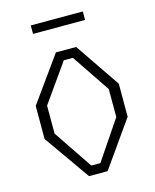

<svg xmlns="http://www.w3.org/2000/svg" viewBox="-132 -1005 885 1094"><g transform="rotate(-15 310.0 -458.0)"><path d="M255 0H364.5L555 -270V-465L374.5 -730H255L65 -465V-270ZM128 -285V-450L287 -675H340.5L492 -450V-285L336.5 -55H283ZM156.5 -865.5H463.5V-915.5H156.5Z"/></g></svg>

Font: Monaspace Krypton ExtraLight
Style: Regular
Weight: 200
Designer: Riley Cran & the Lettermatic Team
Foundry: Lettermatic
Version: Version 1.101 (Monaspace Krypton)